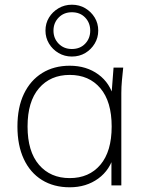

<svg xmlns="http://www.w3.org/2000/svg" viewBox="-20 -787 623 815"><path d="M276 8Q208 8 158 -23Q108 -54 81 -112Q54 -170 54 -250Q54 -331 81.5 -388.5Q109 -446 159 -477Q209 -508 276 -508Q347 -508 397.5 -471Q448 -434 464 -369H452L462 -500H503Q500 -472 497.5 -445Q495 -418 495 -392V0H453V-131H464Q448 -66 397 -29Q346 8 276 8ZM276 -31Q358 -31 406 -87.5Q454 -144 454 -250Q454 -356 406 -412.5Q358 -469 276 -469Q194 -469 145.5 -412.5Q97 -356 97 -250Q97 -144 145.5 -87.5Q194 -31 276 -31ZM285 -547Q254 -547 228.5 -562Q203 -577 188 -602Q173 -627 173 -657Q173 -688 188 -712.5Q203 -737 228.5 -752Q254 -767 285 -767Q317 -767 342 -752Q367 -737 382 -712.5Q397 -688 397 -657Q397 -627 382 -602Q367 -577 342 -562Q317 -547 285 -547ZM285 -579Q320 -579 341.5 -601.5Q363 -624 363 -657Q363 -690 341.5 -712.5Q320 -735 285 -735Q251 -735 229 -712.5Q207 -690 207 -657Q207 -624 229 -601.5Q251 -579 285 -579Z"/></svg>

Font: Mulish ExtraLight ExtraLight
Style: Regular
Weight: 250
Version: Version 3.603